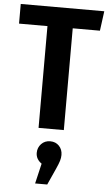

<svg xmlns="http://www.w3.org/2000/svg" viewBox="-65 -733 614 1090"><g transform="rotate(5 242.5 -188.0)"><path d="M469 -580H314V0H170V-580H8V-692H484ZM313 142Q313 158 308 175Q303 192 289 223L247 316H178L205 201Q172 178 172 142Q172 112 192 91Q212 70 243 70Q274 70 293.5 90.5Q313 111 313 142Z"/></g></svg>

Font: Fira Sans Condensed SemiBold
Style: Regular
Weight: 600
Width: 3
Designer: bBox Type GmbH & Carrois Corporate GbR & Edenspiekermann AG
Foundry: bBox Type GmbH & Carrois Corporate GbR & Edenspiekermann AG
Version: Version 4.301